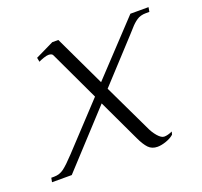

<svg xmlns="http://www.w3.org/2000/svg" viewBox="-117 -573 721 686"><g transform="rotate(-20 243.0 -230.0)"><path d="M512 -470 509 -453H496Q475 -453 461 -443.5Q447 -434 435 -420Q423 -406 416 -399L275 -246L359 -70Q369 -47 382.5 -31.5Q396 -16 407 -16Q420 -16 438 -24L435 -13Q424 -3 405.5 3.5Q387 10 372 10Q351 10 338 -3.5Q325 -17 312 -45L237 -204L49 0H-26L-23 -16H-12Q9 -16 25.5 -28.5Q42 -41 70 -71L223 -235L134 -424Q131 -432 117 -432Q110 -432 98.5 -428Q87 -424 79 -420L76 -436L146 -470H169L261 -276L443 -470Z"/></g></svg>

Font: Taviraj ExtraLight
Style: Italic
Weight: 275
Italic angle: -12°
Designer: Katatrad Team
Foundry: CadsonDemak
Version: Version 1.001